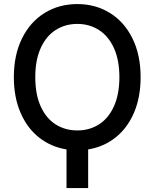

<svg xmlns="http://www.w3.org/2000/svg" viewBox="-20 -737 769 954"><path d="M418 5.4V197.3H310.5V5.4Q233.4 -6.8 174.1 -53.7Q114.7 -100.6 81.8 -177.5Q48.8 -254.4 48.8 -353.5Q48.8 -463.9 89.4 -546.1Q129.9 -628.4 201.7 -672.6Q273.4 -716.8 364.3 -716.8Q454.6 -716.8 526.1 -672.6Q597.7 -628.4 638.2 -546.1Q678.7 -463.9 678.7 -353.5Q678.7 -253.9 645.8 -177Q612.8 -100.1 553.7 -53.5Q494.6 -6.8 418 5.4ZM364.3 -618.2Q304.2 -618.2 256.8 -588.1Q209.5 -558.1 182.4 -498.5Q155.3 -439 155.3 -353.5Q155.3 -267.6 182.4 -208Q209.5 -148.4 256.8 -118.7Q304.2 -88.9 364.3 -88.9Q424.3 -88.9 471.4 -118.7Q518.6 -148.4 545.9 -208.3Q573.2 -268.1 573.2 -353.5Q573.2 -439 545.9 -498.5Q518.6 -558.1 471.2 -588.1Q423.8 -618.2 364.3 -618.2Z"/></svg>

Font: Pretendard Medium
Style: Regular
Weight: 500
Designer: Base glyphs from Inter by Rasmus Andersson; Hangeul glyphs from Noto Sans CJK(Source Han Sans) by Jang Soo-young and Kan
Foundry: Kil Hyung-jin
Version: Version 1.309